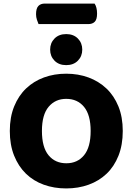

<svg xmlns="http://www.w3.org/2000/svg" viewBox="-20 -1038 743 1076"><path d="M196 -903Q192 -912 187 -927Q182 -942 182 -958Q182 -991 195 -1004.5Q208 -1018 231 -1018H510Q517 -1008 520.5 -993.5Q524 -979 524 -962Q524 -929 511 -916Q498 -903 475 -903ZM668 -304Q668 -226 644 -165.5Q620 -105 577.5 -64.5Q535 -24 477 -3Q419 18 351 18Q283 18 225 -3Q167 -24 125 -65Q83 -106 59 -166Q35 -226 35 -304Q35 -382 59.5 -442Q84 -502 126.5 -542.5Q169 -583 226.5 -604Q284 -625 351 -625Q418 -625 475.5 -604Q533 -583 576 -542.5Q619 -502 643.5 -442Q668 -382 668 -304ZM488 -304Q488 -394 451 -439Q414 -484 351 -484Q290 -484 252.5 -439.5Q215 -395 215 -304Q215 -213 252 -168Q289 -123 352 -123Q414 -123 451 -168Q488 -213 488 -304ZM441 -760Q441 -723 416.5 -698Q392 -673 351 -673Q310 -673 285.5 -698Q261 -723 261 -760Q261 -797 285.5 -822Q310 -847 351 -847Q392 -847 416.5 -822Q441 -797 441 -760Z"/></svg>

Font: Baloo Chettan 2 ExtraBold
Style: Regular
Weight: 800
Designer: Maithili Shingre, Unnati Kotecha and Ek Type
Foundry: Ek Type
Version: Version 1.640;hotconv 1.0.111;makeotfexe 2.5.65597; ttfautoh